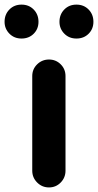

<svg xmlns="http://www.w3.org/2000/svg" viewBox="-61 -820 429 840"><path d="M80.1 -73.2V-487.3Q80.1 -517.6 101.6 -538.6Q123 -559.6 153.3 -559.6Q183.6 -559.6 204.6 -538.6Q225.6 -517.6 225.6 -487.3V-73.2Q225.6 -43 204.6 -21.5Q183.6 0 153.3 0Q123 0 101.6 -21.5Q80.1 -43 80.1 -73.2ZM33.2 -651.4Q1 -651.4 -20 -672.9Q-41 -694.3 -41 -724.6Q-41 -756.8 -20 -778.3Q1 -799.8 33.2 -799.8Q65.4 -799.8 86.4 -778.3Q107.4 -756.8 107.4 -724.6Q107.4 -693.4 86.4 -672.4Q65.4 -651.4 33.2 -651.4ZM273.4 -651.4Q241.2 -651.4 220.2 -672.9Q199.2 -694.3 199.2 -724.6Q199.2 -756.8 220.2 -778.3Q241.2 -799.8 273.4 -799.8Q305.7 -799.8 326.7 -778.3Q347.7 -756.8 347.7 -724.6Q347.7 -693.4 326.7 -672.4Q305.7 -651.4 273.4 -651.4Z"/></svg>

Font: Gen Jyuu GothicX Bold
Style: Bold
Weight: 700
Designer: Ryoko NISHIZUKA (kana &amp; ideographs); Paul D. Hunt (Latin, Greek &amp; Cyrillic); Wenlong ZHANG (bopomofo); Sandoll C
Version: Version 1.058.20140828